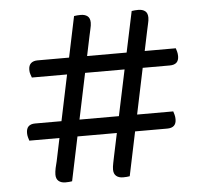

<svg xmlns="http://www.w3.org/2000/svg" viewBox="-47 -663 762 717"><g transform="rotate(-5 333.5 -304.0)"><path d="M566 -162H49Q47 -168 45 -175.5Q43 -183 43 -191Q43 -208 51.5 -216Q60 -224 76 -224H594Q596 -218 598 -210.5Q600 -203 600 -194Q600 -178 591.5 -170Q583 -162 566 -162ZM596 -396H79Q77 -402 74.5 -409Q72 -416 72 -425Q72 -442 81 -450Q90 -458 106 -458H624Q626 -452 628 -444.5Q630 -437 630 -428Q630 -412 621.5 -404Q613 -396 596 -396ZM307 -532 195 3Q190 4 183.5 4.5Q177 5 170 5Q154 5 144.5 -3Q135 -11 135 -27Q135 -37 138 -51.5Q141 -66 144 -76L256 -611Q261 -612 268 -612.5Q275 -613 281 -613Q297 -613 306.5 -605.5Q316 -598 316 -581Q316 -571 312.5 -557Q309 -543 307 -532ZM523 -532 411 3Q406 4 399.5 4.5Q393 5 386 5Q370 5 360.5 -3Q351 -11 351 -27Q351 -37 354 -51.5Q357 -66 359 -76L472 -611Q477 -612 484 -612.5Q491 -613 497 -613Q513 -613 522.5 -605.5Q532 -598 532 -581Q532 -571 528.5 -557Q525 -543 523 -532Z"/></g></svg>

Font: Baloo Bhaijaan 2
Style: Regular
Weight: 400
Designer: Sanskriti Dholi, Noopur Datye and Ek Type
Foundry: Ek Type
Version: Version 1.701